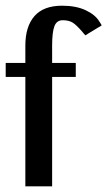

<svg xmlns="http://www.w3.org/2000/svg" viewBox="-23 -654 377 674"><path d="M277 -530 272 -535 268 -540Q245 -567 231.5 -575Q218 -583 197 -583Q176 -583 168 -562Q160 -541 160 -494V-433H228H236H243V-426V-418V-414V-399V-384H236H228H160V-15V-8V0H153H145H81H73H66V-7V-15V-384H12H4H-3V-399V-414V-418V-426V-433H4H12H66V-494Q66 -561 98 -597.5Q130 -634 195 -634Q244 -634 278 -618Q312 -602 326 -578L330 -572L334 -565L328 -561L321 -557L288 -537L282 -533Z"/></svg>

Font: Loyal Sans
Style: Boldv1
Weight: 700
Version: Version 001.000